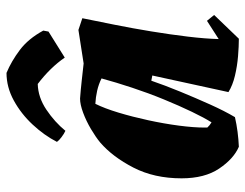

<svg xmlns="http://www.w3.org/2000/svg" viewBox="-102 -640 754 590"><g transform="rotate(-90 275.0 -345.0)"><path d="M119 12Q82 -4 52 -48.5Q22 -93 22 -164Q22 -248 55 -312Q88 -376 132 -414Q149 -428 173.5 -442.5Q198 -457 223.5 -466.5Q249 -476 267 -476Q294 -474 321 -471Q348 -468 375 -465L478 -481L514 -469Q505 -425 494 -370Q483 -315 473.5 -257Q464 -199 457.5 -145Q451 -91 450 -50L506 -86L524 -64L451 12Q428 12 397.5 9.5Q367 7 337.5 0Q308 -7 287 -20L338 -254L322 -257Q308 -216 288.5 -168.5Q269 -121 249 -76.5Q229 -32 210 0Q188 5 165 8Q142 11 119 12ZM194 -72Q208 -94 226.5 -132.5Q245 -171 264.5 -218.5Q284 -266 300.5 -316Q317 -366 329 -410Q311 -419 291 -423.5Q271 -428 251 -429Q237 -401 224 -358Q211 -315 200.5 -266.5Q190 -218 184 -172.5Q178 -127 178 -93V-85Q184 -78 194 -72ZM346 -702Q382 -687 416.5 -661Q451 -635 476 -589L473 -573L393 -523Q378 -545 357.5 -566Q337 -587 312 -606Q271 -605 233 -579.5Q195 -554 168 -521Q159 -525 148.5 -533Q138 -541 134 -547Q154 -586 187 -621.5Q220 -657 261 -679.5Q302 -702 346 -702Z"/></g></svg>

Font: Albura ExtraBold
Style: Italic
Weight: 758
Italic angle: -7°
Designer: Mercedes Jáuregui
Foundry: Omnibus-Type Team
Version: Version 1.000; ttfautohint (v1.8.3)